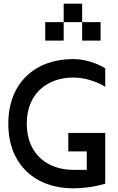

<svg xmlns="http://www.w3.org/2000/svg" viewBox="-20 -1020 640 1040"><path d="M375 0C475 0 550 -25 550 -25V-300H350V-200H450V-100H375C250 -100 125 -175 125 -350C125 -525 250 -600 375 -600C475 -600 550 -550 550 -550V-650C550 -650 475 -700 375 -700C175 -700 25 -575 25 -350C25 -125 175 0 375 0ZM225 -800H325V-900H225ZM325 -900H425V-1000H325ZM425 -800H525V-900H425Z"/></svg>

Font: LS-VG5000
Style: Regular
Weight: 400
Designer: Justin Bihan, 2021
Foundry: Justin Bihan, 2021
Version: Version 1.000;Glyphs 3.1.2 (3151)